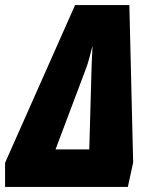

<svg xmlns="http://www.w3.org/2000/svg" viewBox="-46 -737 592 757"><path d="M-26 0H458L479 -96L464 -717H250L-26 -95ZM173 -148 295 -472Q299 -482 306.5 -510Q314 -538 319 -557Q317 -527 316.5 -507.5Q316 -488 315 -469L306 -148Z"/></svg>

Font: Noto Sans Display Condensed Black
Style: Italic
Weight: 900
Width: 3
Italic angle: -192°
Designer: Monotype Design Team
Foundry: Monotype Imaging Inc.
Version: Version 1.900